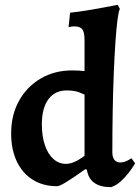

<svg xmlns="http://www.w3.org/2000/svg" viewBox="-20 -762 579 794"><path d="M439.2 12Q350.4 12 339.4 -59.9L332.8 -62.5Q284.9 -27.9 255.4 -9.9Q226 8.1 216.4 8.1Q158.5 8.1 115.6 -18.6Q72.8 -45.4 49.5 -94.4Q26.1 -143.5 26.1 -210.6Q26.1 -286.2 58.5 -344.8Q90.8 -403.4 148 -437.1Q205.3 -470.8 278.2 -470.8Q290.9 -470.8 303.4 -470.2Q315.9 -469.7 329.6 -468.1V-596.7Q329.6 -628.3 320.4 -640.6Q311.2 -652.9 287.7 -652.9Q281 -652.9 272.3 -651.4Q263.6 -649.8 263.6 -649.8L269.8 -709.4Q305.3 -713.3 340.1 -719Q374.9 -724.6 403.7 -730.1Q432.4 -735.5 449.7 -738.8Q467 -742 467 -742L475.7 -724.9Q470.8 -717 466.1 -682.2Q461.5 -647.4 457.5 -590.5Q453.6 -533.7 450.6 -461Q447.6 -388.2 446.1 -304.4Q444.6 -220.5 444.6 -131.2Q444.6 -111.9 453.3 -101Q462 -90.1 477 -90.1Q489.4 -90.1 499.7 -94.6Q510.1 -99.1 516.8 -103.3Q523.5 -107.5 523.5 -107.5L538.8 -86.5Q538.8 -86.5 531.1 -74.2Q523.5 -62 509.6 -44.3Q495.8 -26.7 477.9 -10.7Q459.9 5.2 439.2 12ZM252.7 -84.4Q266.6 -84.4 280.4 -89.5Q294.2 -94.6 305.3 -101.2Q316.4 -107.9 323 -113Q329.6 -118 329.6 -118V-370.8Q329.6 -370.8 309.3 -379.4Q288.9 -388 255.6 -388Q207.1 -388 180.1 -351.5Q153.1 -315 153.1 -247.7Q153.1 -198.2 165.7 -161.5Q178.2 -124.7 200.8 -104.6Q223.3 -84.4 252.7 -84.4Z"/></svg>

Font: Alegreya
Style: Regular
Weight: 400
Designer: Juan Pablo del Peral
Foundry: Huerta Tipografica
Version: Version 2.009